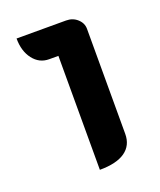

<svg xmlns="http://www.w3.org/2000/svg" viewBox="-101 -956 523 627"><g transform="rotate(-20 161.0 -642.0)"><path d="M139 -790H107Q73 -790 51.5 -818Q30 -846 30 -890H202Q225 -890 241 -875.5Q257 -861 257 -841V-476Q257 -436 227 -415Q197 -394 139 -394Z"/></g></svg>

Font: K2D SemiBold
Style: Regular
Weight: 600
Designer: Katatrad Aksorn Co.,Ltd.
Foundry: Cadson Demak Co.,Ltd.
Version: Version 1.000; ttfautohint (v1.6)